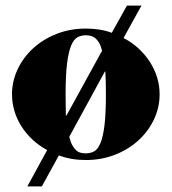

<svg xmlns="http://www.w3.org/2000/svg" viewBox="-20 -564 614 686"><path d="M421.4 -428.2Q451.2 -412.6 474.9 -390.9Q498.5 -369.1 515.4 -343Q532.2 -316.9 541.3 -287.6Q550.3 -258.3 550.3 -227.1Q550.3 -180.2 530.3 -137.7Q510.3 -95.2 474.9 -62.7Q439.5 -30.3 391.1 -11.2Q342.8 7.8 286.6 7.8Q260.7 7.8 236.6 3.7Q212.4 -0.5 190.4 -8.8L129.4 102.1H77.6L148.4 -27.8Q119.6 -43.5 96.4 -64.9Q73.2 -86.4 56.9 -112.1Q40.5 -137.7 31.7 -167Q22.9 -196.3 22.9 -227.1Q22.9 -273.9 43 -316.4Q63 -358.9 98.4 -391.4Q133.8 -423.8 182.1 -442.9Q230.5 -461.9 286.6 -461.9Q311.5 -461.9 335 -458.3Q358.4 -454.6 379.4 -446.8L433.6 -543.9H485.4ZM227.5 -75.2Q231.9 -56.6 238.3 -45.2Q244.6 -33.7 252 -27.1Q259.3 -20.5 268.1 -18.3Q276.9 -16.1 286.6 -16.1Q302.7 -16.1 315.9 -22.9Q329.1 -29.8 338.6 -52Q348.1 -74.2 353.3 -116Q358.4 -157.7 358.4 -227.1Q358.4 -251 357.9 -271.2Q357.4 -291.5 356.4 -308.1H354.5ZM344.7 -382.8Q340.3 -400.4 334 -411.1Q327.6 -421.9 320.3 -427.7Q313 -433.6 304.4 -435.8Q295.9 -438 286.6 -438Q270.5 -438 257.3 -431.2Q244.1 -424.3 234.6 -402.1Q225.1 -379.9 219.7 -338.1Q214.4 -296.4 214.4 -227.1Q214.4 -204.1 214.8 -185.3Q215.3 -166.5 215.3 -150.9H217.3Z"/></svg>

Font: XB Zar
Style: Bold
Weight: 700
Designer: Behnam
Foundry: Irmug
Version: Version 8.005 2009